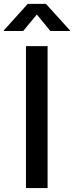

<svg xmlns="http://www.w3.org/2000/svg" viewBox="-54 -964 378 984"><path d="M189.9 -727.5V0H79.1V-727.5ZM64.9 -805.2H-34.2V-808.6L88.4 -944.3H181.2L304.2 -808.6V-805.2H204.1L134.8 -889.6Z"/></svg>

Font: Inter 16pt Medium
Style: Regular
Weight: 500
Version: Version 4.001;git-66647c0bb